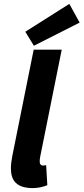

<svg xmlns="http://www.w3.org/2000/svg" viewBox="-20 -954 429 986"><path d="M149 12C177 12 203 5 223 -3L217 -106C209 -104 205 -104 201 -104C191 -104 184 -110 184 -123C184 -131 184 -135 186 -147L297 -699H153L43 -152C38 -126 36 -107 36 -89C36 -26 66 12 149 12ZM154 -719 389 -838 336 -934 110 -791Z"/></svg>

Font: Source Sans Pro
Style: Bold Italic
Weight: 700
Italic angle: -11°
Designer: Paul D. Hunt
Foundry: Adobe Systems Incorporated
Version: Version 3.006;hotconv 1.0.111;makeotfexe 2.5.65597